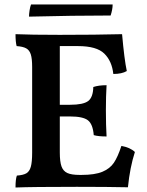

<svg xmlns="http://www.w3.org/2000/svg" viewBox="-20 -831 654 854"><path d="M580 -155Q558 -87 549 2Q459 0 322 0Q123 0 49 3Q49 -34 55 -50Q83 -52 97 -60Q111 -68 117 -89Q123 -110 123 -152V-533Q123 -570 117 -589Q111 -608 96.5 -616Q82 -624 54 -626Q49 -644 49 -679Q117 -676 245 -676Q406 -676 523 -679Q533 -566 544 -515Q522 -502 484 -502Q478 -559 444 -592.5Q410 -626 327 -626H246V-365H292Q350 -365 372 -381.5Q394 -398 395 -444Q419 -452 454 -452Q451 -403 451 -341Q451 -274 454 -224Q417 -224 397 -230Q393 -279 371 -296Q349 -313 292 -313H246V-153Q246 -112 253.5 -91Q261 -70 279.5 -61.5Q298 -53 334 -53H343Q402 -53 435.5 -67Q469 -81 486.5 -107Q504 -133 520 -182Q559 -175 580 -155ZM472 -762Q306 -762 109 -757Q109 -768 111.5 -784.5Q114 -801 118 -811H481Q481 -789 472 -762Z"/></svg>

Font: Vollkorn SC SemiBold
Style: Regular
Weight: 600
Designer: Friedrich Althausen
Foundry: Friedrich Althausen
Version: Version 4.015